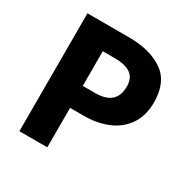

<svg xmlns="http://www.w3.org/2000/svg" viewBox="-161 -860 990 1007"><g transform="rotate(30 334.0 -357.0)"><path d="M86 -714H336Q466 -714 544 -660Q622 -606 622 -484Q622 -402 584 -347Q546 -292 482 -265.5Q418 -239 340 -239H255V0H86ZM457 -484Q457 -536 424 -559Q391 -582 326 -582H255V-372H330Q457 -372 457 -484Z"/></g></svg>

Font: Nebula Sans Bold
Style: Regular
Weight: 700
Designer: Paul D. Hunt for Adobe (as Source Sans)
Foundry: Nebula Entertainment & Broadcasting LLC
Version: Version 1.010